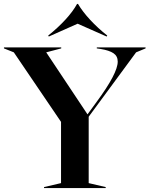

<svg xmlns="http://www.w3.org/2000/svg" viewBox="-42 -952 757 972"><path d="M181 -5 267 -25V-335L28 -687L-22 -707V-712H268V-707L192 -687L401 -373L447 -436Q554 -581 554 -640Q554 -668 532.5 -682.5Q511 -697 468 -704L448 -707V-712H695V-707L647 -687L407 -361V-25L493 -5V0H181ZM205 -767 202 -772Q251 -811 289.5 -853Q328 -895 348 -932H353Q376 -893 415 -851Q454 -809 501 -772L498 -767L351 -832Z"/></svg>

Font: Nyght Serif Medium
Style: Regular
Weight: 500
Designer: Maksym Kobuzan
Version: Version 0.410